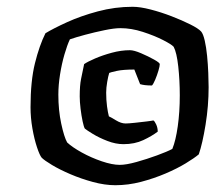

<svg xmlns="http://www.w3.org/2000/svg" viewBox="-20 -758 639 566"><path d="M320 -212Q289 -212 254 -221.5Q219 -231 187.5 -244.5Q156 -258 133.5 -271.5Q111 -285 103 -293Q97 -300 89 -324Q81 -348 75.5 -379.5Q70 -411 70 -442Q70 -519 83 -571.5Q96 -624 114 -660Q137 -674 177.5 -692.5Q218 -711 268.5 -724.5Q319 -738 371 -738Q393 -738 424 -730Q455 -722 486 -710Q517 -698 541 -686Q565 -674 573 -665Q579 -658 583.5 -638.5Q588 -619 590.5 -593.5Q593 -568 594 -543Q595 -518 595 -501Q595 -446 586 -390.5Q577 -335 566 -303Q553 -292 527.5 -276.5Q502 -261 468 -246.5Q434 -232 396 -222Q358 -212 320 -212ZM333 -272Q352 -272 382.5 -280.5Q413 -289 443 -300Q473 -311 488 -319Q498 -343 504 -385.5Q510 -428 510 -477Q510 -521 505.5 -562Q501 -603 492 -620Q486 -627 460.5 -640Q435 -653 401 -664Q367 -675 335 -675Q317 -675 288 -669Q259 -663 231 -655.5Q203 -648 186 -642Q178 -625 170 -597.5Q162 -570 157 -538.5Q152 -507 152 -479Q152 -433 160.5 -393.5Q169 -354 178 -338Q193 -324 221 -308.5Q249 -293 280 -282.5Q311 -272 333 -272ZM344 -333Q321 -333 296.5 -342.5Q272 -352 254 -363Q236 -374 230 -379Q227 -384 223.5 -400.5Q220 -417 217.5 -437.5Q215 -458 215 -474Q215 -506 219 -525.5Q223 -545 228 -569Q238 -576 260 -585.5Q282 -595 309.5 -602.5Q337 -610 363 -610Q375 -610 396 -601Q417 -592 434 -582.5Q451 -573 451 -569Q451 -563 447 -549.5Q443 -536 437.5 -523Q432 -510 428 -506Q405 -506 393 -510L376 -553Q343 -553 324.5 -549Q306 -545 302 -543Q299 -534 296 -516.5Q293 -499 293 -485Q293 -463 295.5 -444.5Q298 -426 301 -415Q306 -413 321.5 -403.5Q337 -394 350 -394Q359 -394 377.5 -396Q396 -398 412.5 -400Q429 -402 432 -403Q436 -401 440.5 -391Q445 -381 445 -370Q428 -357 402.5 -345Q377 -333 344 -333Z"/></svg>

Font: Texturina Black
Style: Italic
Weight: 900
Italic angle: -11°
Designer: Guillermo Torres Carreño
Foundry: Omnibus-Type
Version: Version 1.002; ttfautohint (v1.8.3)